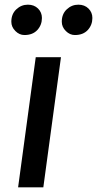

<svg xmlns="http://www.w3.org/2000/svg" viewBox="-20 -802 416 822"><path d="M57.5 0 133 -557H241L165.5 0ZM84.5 -652Q63 -652 45.8 -669.2Q28.5 -686.5 28.5 -709Q28.5 -742 49.8 -762Q71 -782 99.5 -782Q126 -782 142.8 -765.5Q159.5 -749 159.5 -725Q159.5 -695 139.8 -673.5Q120 -652 84.5 -652ZM300.5 -652Q279 -652 261.8 -669.2Q244.5 -686.5 244.5 -709Q244.5 -742 265.8 -762Q287 -782 315.5 -782Q342 -782 358.8 -765.5Q375.5 -749 375.5 -725Q375.5 -695 355.8 -673.5Q336 -652 300.5 -652Z"/></svg>

Font: Merriweather Sans Italic
Style: Regular
Weight: 400
Italic angle: -7.5°
Designer: Eben Sorkin
Foundry: Eben Sorkin
Version: Version 1.008; ttfautohint (v1.7.19-72a1) -l 8 -r 50 -G 200 